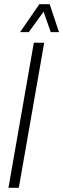

<svg xmlns="http://www.w3.org/2000/svg" viewBox="-20 -888 299 908"><path d="M20 0 140 -686H189L69 0ZM75 -736 166 -868H215L259 -736H220L178 -856H203L116 -736Z"/></svg>

Font: Archivo ExtraCondensed Thin
Style: Italic
Weight: 250
Width: 2
Italic angle: -10°
Designer: Hector Gatti
Foundry: Omnibus-Type
Version: Version 2.001